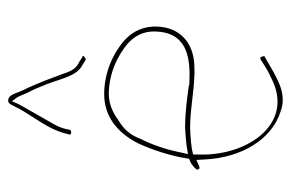

<svg xmlns="http://www.w3.org/2000/svg" viewBox="-138 -596 695 458"><g transform="rotate(-90 209.0 -366.5)"><path d="M37 -248C31 -242 35 -236 41 -238L57 -245L58 -227C62 -137 106 -65 173 -44C214 -29 249 -51 284 -71L303 -82H304C306 -84 302 -96 298 -92H297L278 -80C267 -73 253 -67 243 -62C138 -16 65 -129 70 -241V-253H71C89 -258 111 -259 133 -260H134C187 -260 233 -247 285 -250C338 -253 372 -285 375 -336C377 -372 363 -397 344 -415C312 -444 265 -465 214 -465C160 -465 122 -433 97 -385C82 -353 66 -306 60 -264V-262H59C48 -258 47 -257 37 -248ZM71 -265 75 -283C82 -319 94 -352 108 -380C115 -399 127 -414 141 -424C164 -440 184 -454 215 -454C243 -454 274 -446 300 -432C331 -415 368 -390 363 -336C357 -263 294 -259 236 -262H235V-263C205 -267 172 -272 133 -272C118 -271 102 -270 88 -268ZM118 -549C117 -545 117 -545 121 -544C125 -543 128 -545 129 -547L131 -557C135 -576 149 -596 156 -609C168 -631 181 -652 191 -671L197 -685L206 -673C208 -670 209 -667 210 -665C217 -646 224 -637 232 -616C250 -576 254 -532 283 -517L296 -509C299 -508 308 -515 304 -517H302L290 -525C274 -532 269 -545 264 -558V-559C254 -586 241 -621 229 -647C215 -672 215 -694 198 -694C195 -694 192 -692 190 -689C183 -675 176 -661 166 -646L147 -616C134 -595 124 -576 118 -549ZM133 -272C133 -272 133 -271 133 -271C133 -271 133 -272 133 -272ZM236 -263C236 -263 236 -262 236 -262C236 -262 236 -263 236 -263ZM290 -525Z"/></g></svg>

Font: Stray Cat
Style: HlCn
Weight: 100
Version: Version 1.0